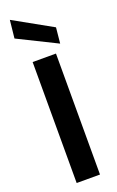

<svg xmlns="http://www.w3.org/2000/svg" viewBox="-181 -1001 634 1044"><g transform="rotate(-20 135.5 -479.0)"><path d="M68 0V-700H203V0ZM243 -743 19 -854 30 -958 252 -834Z"/></g></svg>

Font: DM Sans 17pt
Style: Bold
Weight: 700
Version: Version 4.004;gftools[0.9.30]